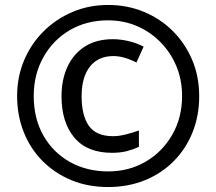

<svg xmlns="http://www.w3.org/2000/svg" viewBox="-20 -744 872 774"><path d="M416 10Q334 10 267 -18Q200 -46 151 -95.5Q102 -145 75.5 -212Q49 -279 49 -357Q49 -434 77 -500.5Q105 -567 155 -617Q205 -667 271.5 -695.5Q338 -724 416 -724Q493 -724 559.5 -696.5Q626 -669 676 -619.5Q726 -570 754.5 -503Q783 -436 783 -356Q783 -277 756 -210Q729 -143 679.5 -93.5Q630 -44 563 -17Q496 10 416 10ZM416 -53Q500 -53 567.5 -92.5Q635 -132 674.5 -201Q714 -270 714 -357Q714 -421 691.5 -476Q669 -531 628 -573Q587 -615 533 -638.5Q479 -662 415 -662Q329 -662 261.5 -622.5Q194 -583 155 -513.5Q116 -444 116 -357Q116 -266 155 -197.5Q194 -129 262 -91Q330 -53 416 -53ZM431 -128Q331 -128 279.5 -189.5Q228 -251 228 -356Q228 -424 252.5 -476Q277 -528 323 -557Q369 -586 435 -586Q465 -586 497.5 -578.5Q530 -571 559 -556L530 -492Q479 -518 437 -518Q376 -518 342.5 -475.5Q309 -433 309 -356Q309 -278 338.5 -236.5Q368 -195 436 -195Q459 -195 487 -202Q515 -209 540 -218V-152Q516 -141 490.5 -134.5Q465 -128 431 -128Z"/></svg>

Font: Noto Sans Gujarati UI SemiCondensed
Style: Bold
Weight: 700
Width: 4
Designer: Jelle Bosma - Monotype Design Team, Universal Thirst
Foundry: Monotype Imaging Inc.
Version: Version 2.106; ttfautohint (v1.8.4.7-5d5b)